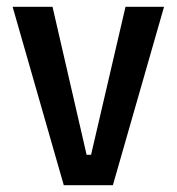

<svg xmlns="http://www.w3.org/2000/svg" viewBox="-20 -543 518 563"><path d="M167 0 17 -523H134L234 -89H247L348 -523H461L311 0Z"/></svg>

Font: Bricolage Grotesque SemiCondensed Medium
Style: Regular
Weight: 500
Width: 4
Designer: Mathieu Triay
Foundry: Atelier Triay
Version: Version 1.001;gftools[0.9.33.dev8+g029e19f]